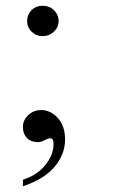

<svg xmlns="http://www.w3.org/2000/svg" viewBox="-20 -480 438 667"><path d="M127.9 -460Q151.4 -460 167 -445.3Q183.6 -428.7 183.6 -407.2Q183.6 -384.8 167 -370.1Q151.4 -354.5 127.9 -354.5Q105.5 -354.5 89.8 -370.1Q74.2 -384.8 74.2 -407.2Q74.2 -428.7 89.8 -445.3Q105.5 -460 127.9 -460ZM59.6 167Q59.6 161.1 59.6 144.5Q110.4 127.9 137.7 92.8Q166 58.6 166 19.5Q166 8.8 162.1 3.9Q158.2 0 152.3 0Q149.4 0 130.9 8.8Q122.1 13.7 111.3 13.7Q87.9 13.7 74.2 0Q59.6 -14.6 59.6 -40Q59.6 -62.5 79.1 -81.1Q97.7 -97.7 123 -97.7Q155.3 -97.7 180.7 -70.3Q206.1 -42 206.1 4.9Q206.1 54.7 170.9 97.7Q135.7 141.6 59.6 167Z"/></svg>

Font: Griech2
Style: Regular
Weight: 400
Version: 001.007